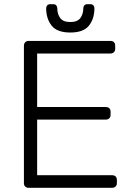

<svg xmlns="http://www.w3.org/2000/svg" viewBox="-20 -895 632 915"><path d="M94 0ZM537 -37V-22Q537 -12 530.5 -6Q524 0 514 0H116Q106 0 100 -6Q94 -12 94 -22V-677Q94 -687 100 -693.5Q106 -700 116 -700H506Q517 -700 523 -694Q529 -688 529 -677V-662Q529 -652 522.5 -646Q516 -640 506 -640H157V-385H484Q495 -385 501 -379Q507 -373 507 -362V-347Q507 -337 500.5 -331Q494 -325 484 -325H157V-60H514Q525 -60 531 -54Q537 -48 537 -37ZM234 -875Q243 -875 248 -869.5Q253 -864 253 -856Q253 -828 267 -809Q281 -790 315 -790Q349 -790 363 -809Q377 -828 377 -856Q377 -864 382 -869.5Q387 -875 396 -875H411Q420 -875 425 -869.5Q430 -864 430 -856Q430 -806 404 -773Q378 -740 315 -740Q252 -740 226 -773Q200 -806 200 -856Q200 -864 205 -869.5Q210 -875 219 -875Z"/></svg>

Font: Hezaedrus Light
Style: Regular
Weight: 300
Designer: Hubert & Fischer
Foundry: Hubert & Fischer
Version: Version 1.10;September 3, 2019;FontCreator 11.5.0.2425 64-bi